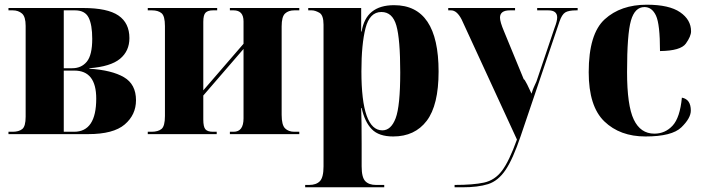

<svg xmlns="http://www.w3.org/2000/svg" viewBox="-20 -570 2989 816"><path d="M16 0H355Q462 0 510 -41Q558 -82 558 -144Q558 -212 506.5 -242Q455 -272 360 -278V-280Q450 -287 490 -320Q530 -353 530 -408Q530 -472 483.5 -504Q437 -536 333 -536H16V-526H34Q58 -526 73.5 -512.5Q89 -499 89 -460V-74Q89 -33 74.5 -21.5Q60 -10 34 -10H16ZM251 -280V-526H299Q341 -526 356.5 -495.5Q372 -465 372 -405Q372 -336 349 -308Q326 -280 287 -280ZM251 -10V-270H296Q389 -270 389 -151Q389 -10 295 -10Z M608 0H901V-10H885Q862 -10 853 -20.5Q844 -31 844 -62V-164L1015 -362V-67Q1015 -10 973 -10H957V0H1252V-10H1231Q1206 -10 1191.5 -24.5Q1177 -39 1177 -82V-458Q1177 -499 1191.5 -512.5Q1206 -526 1231 -526H1252V-536H957V-526H973Q1015 -526 1015 -479V-384L844 -186V-477Q844 -507 854 -516.5Q864 -526 885 -526H903V-536H608V-526H626Q652 -526 666.5 -514Q681 -502 681 -459V-77Q681 -34 666.5 -22Q652 -10 624 -10H608Z M1277 226H1613V216H1578Q1548 216 1532.5 200Q1517 184 1517 137V40Q1517 -4 1516.5 -43.5Q1516 -83 1515 -111H1517Q1530 -52 1560 -21Q1590 10 1651 10Q1743 10 1793.5 -56.5Q1844 -123 1844 -266Q1844 -548 1655 -548Q1535 -548 1517 -436H1515V-536H1290V-526H1305Q1319 -526 1337 -516Q1355 -506 1355 -465V137Q1355 184 1339.5 200Q1324 216 1294 216H1277ZM1605 -16Q1516 -16 1516 -267Q1516 -382 1533.5 -450.5Q1551 -519 1601 -519Q1648 -519 1664.5 -461.5Q1681 -404 1681 -262Q1681 -119 1661.5 -67.5Q1642 -16 1605 -16Z M1912 226H1945Q2012 226 2054.5 212.5Q2097 199 2128.5 152.5Q2160 106 2193 8L2358 -479Q2368 -508 2382 -517Q2396 -526 2430 -526H2435V-536H2263V-526H2310Q2348 -526 2348 -496Q2348 -480 2337 -452L2260 -224Q2254 -210 2249.5 -201Q2245 -192 2239 -172Q2232 -188 2220.5 -211Q2209 -234 2206 -233L2122 -437Q2105 -477 2105 -495Q2105 -526 2147 -526H2169V-536H1885V-526H1897Q1922 -526 1942 -487L2177 23Q2144 115 2113.5 155.5Q2083 196 2037 206Q1991 216 1912 216Z M2723 10Q2836 10 2876 -29Q2916 -68 2916 -100Q2916 -148 2878 -155Q2870 -70 2838.5 -36Q2807 -2 2761 -2Q2702 -2 2673.5 -62Q2645 -122 2645 -264Q2645 -425 2661.5 -482.5Q2678 -540 2719 -540Q2751 -540 2768 -503.5Q2785 -467 2785 -353Q2873 -354 2895 -385Q2917 -416 2917 -437Q2917 -486 2870.5 -518Q2824 -550 2729 -550Q2618 -550 2550 -488Q2482 -426 2482 -263Q2482 -118 2548.5 -54Q2615 10 2723 10Z"/></svg>

Font: Noto Serif Display SemiCondensed Extra
Style: Regular
Weight: 800
Width: 4
Designer: Monotype Design Team
Foundry: Monotype Imaging Inc.
Version: Version 1.900